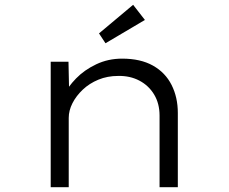

<svg xmlns="http://www.w3.org/2000/svg" viewBox="-20 -779 952 799"><path d="M191 0V-522H265L268 -381L244 -380Q262 -417 296.5 -452.5Q331 -488 380.5 -511.5Q430 -535 488 -535Q565 -535 616.5 -506Q668 -477 694 -425.5Q720 -374 720 -309V0H644V-298Q644 -348 621.5 -385.5Q599 -423 560 -443.5Q521 -464 472 -463Q427 -463 389.5 -447.5Q352 -432 324.5 -406Q297 -380 281.5 -349.5Q266 -319 266 -288V0H229Q216 0 206.5 0Q197 0 191 0ZM419 -599 392 -640 534 -759 583 -696Z"/></svg>

Font: Lexend Tera Light
Style: Regular
Weight: 300
Designer: Bonnie Shaver-Troup, Thomas Jockin
Foundry: Lexend
Version: Version 1.007